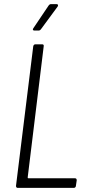

<svg xmlns="http://www.w3.org/2000/svg" viewBox="-20 -916 417 936"><path d="M58 -10 142 -690Q144 -700 153 -700H185Q195 -700 193 -690L115 -51Q115 -47 118 -47H345Q354 -47 354 -37L350 -10Q350 -6 347 -3Q344 0 340 0H67Q58 0 58 -10ZM143 -779 217 -889Q222 -896 229 -896H255Q261 -896 262.5 -892.5Q264 -889 261 -884L180 -774Q175 -767 168 -767H148Q142 -767 140.5 -770.5Q139 -774 143 -779Z"/></svg>

Font: Barlow Condensed Light
Style: Italic
Weight: 300
Width: 3
Italic angle: -7°
Designer: Jeremy Tribby
Foundry: Tribby Type
Version: Version 1.408